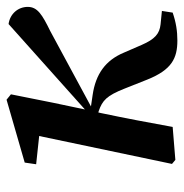

<svg xmlns="http://www.w3.org/2000/svg" viewBox="-8 -526 548 571"><g transform="rotate(-90 265.5 -240.0)"><path d="M64 -2 76 8 174 0C187 -72 200 -141 215 -212L217 -221L221 -220C253 -209 267 -196 288 -143L315 -75C344 -3 378 14 431 14C459 14 485 10 514 0L519 -32L479 -36C451 -39 435 -53 418 -92L395 -145C372 -200 331 -229 269 -238L235 -243L459 -364C508 -388 531 -402 531 -431C531 -460 510 -484 480 -488L226 -261L246 -356L271 -481L255 -494L68 -440L63 -406L147 -397Z"/></g></svg>

Font: Source Serif Pro Semibold
Style: Italic
Weight: 600
Italic angle: -12°
Designer: Frank Grießhammer
Foundry: Adobe Systems Incorporated
Version: Version 3.001;hotconv 1.0.111;makeotfexe 2.5.65597